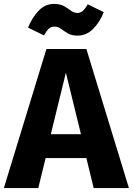

<svg xmlns="http://www.w3.org/2000/svg" viewBox="-31 -961 679 981"><path d="M410.3 -153.3H202.1L164.6 0H-11.3L206.2 -710.8H410.3L627.7 0H447.7ZM228.7 -275.4H382.6L305.6 -589.7ZM365.1 -779Q335.4 -779 315.6 -790.5Q295.9 -802.1 280.5 -813.6Q265.1 -825.1 248.2 -825.1Q229.2 -825.1 217.7 -813.8Q206.2 -802.6 193.8 -780L112.3 -820Q131.8 -868.7 165.1 -904.9Q198.5 -941 245.1 -941Q276.4 -941 296.4 -929.5Q316.4 -917.9 331.5 -906.4Q346.7 -894.9 364.1 -894.9Q381 -894.9 392.8 -905.9Q404.6 -916.9 417.4 -939L499 -899Q479 -847.7 444.9 -813.3Q410.8 -779 365.1 -779Z"/></svg>

Font: Fira Code
Style: Bold
Weight: 700
Monospace: yes
Designer: Carrois Corporate, Edenspiekermann AG, Nikita Prokopov
Foundry: Carrois Corporate, Edenspiekermann AG, Nikita Prokopov
Version: Version 6.000; ttfautohint (v1.8.2) -l 8 -r 50 -G 200 -x 14 